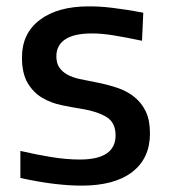

<svg xmlns="http://www.w3.org/2000/svg" viewBox="-20 -572 530 603"><path d="M236 11Q198 11 151 5.5Q104 0 44 -13V-98Q96 -86 142.5 -78.5Q189 -71 231 -71Q343 -71 343 -147Q343 -187 314.5 -204.5Q286 -222 237 -230Q205 -235 172 -242Q139 -249 111.5 -265.5Q84 -282 66.5 -312Q49 -342 49 -392Q49 -467 105 -509.5Q161 -552 259 -552Q277 -552 294.5 -551Q312 -550 332 -547.5Q352 -545 375.5 -541.5Q399 -538 430 -532L426 -444Q374 -455 336.5 -461Q299 -467 269 -467Q213 -467 185 -448.5Q157 -430 157 -395Q157 -374 166 -360.5Q175 -347 191 -338Q207 -329 229.5 -324Q252 -319 279 -314Q316 -307 347.5 -296.5Q379 -286 402 -267.5Q425 -249 438 -221.5Q451 -194 451 -153Q451 -75 395.5 -32Q340 11 236 11Z"/></svg>

Font: EncodeSans
Style: Medium
Weight: 500
Designer: Pablo Impallari, Andres Torresi
Foundry: Pablo Impallari, Andres Torresi
Version: Version 1.000; ttfautohint (v1.4.1)